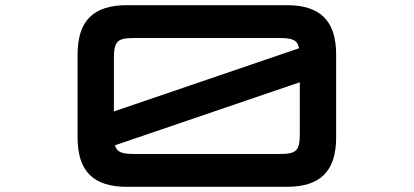

<svg xmlns="http://www.w3.org/2000/svg" viewBox="-20 -723 1594 740"><path d="M1085.5 -703H469C339.5 -703 279 -642.5 279 -513V-193C279 -63.5 339.5 -3 469 -3H1085.5C1215 -3 1275.5 -63.5 1275.5 -193V-513C1275.5 -642.5 1215 -703 1085.5 -703ZM419 -293.5V-496.5C419 -564.5 431 -576.5 499 -576.5H1055.5C1107 -576.5 1126.5 -569.5 1132.5 -537ZM423 -163 1135.5 -406V-209.5C1135.5 -141.5 1124 -129.5 1055.5 -129.5H499C451 -129.5 431 -135.5 423 -163Z"/></svg>

Font: Melete Medium
Style: Regular
Weight: 500
Width: 6
Designer: Sora Sagano
Foundry: DOT COLON
Version: Version 0.200;FEAKit 1.0